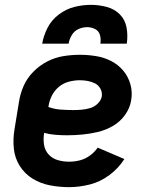

<svg xmlns="http://www.w3.org/2000/svg" viewBox="-20 -764 616 792"><path d="M265 8Q307 8 350.5 -3Q394 -14 431.5 -42Q469 -70 493 -108L383 -155Q370 -136 350.5 -122Q331 -108 309 -102.5Q287 -97 265 -97Q241 -97 218.5 -103.5Q196 -110 180.5 -127Q165 -144 161.5 -167.5Q158 -191 162 -215V-216Q184 -210 208 -208Q232 -206 255 -206H256Q288 -206 319.5 -209Q351 -212 383 -219.5Q415 -227 445 -244Q475 -261 495.5 -289.5Q516 -318 521 -350Q527 -384 518 -416Q509 -448 488.5 -472.5Q468 -497 439 -512Q410 -527 376.5 -532.5Q343 -538 309 -538Q276 -538 241.5 -532.5Q207 -527 175 -510.5Q143 -494 117 -467.5Q91 -441 77 -408.5Q63 -376 58 -342L40 -232Q33 -191 37 -151.5Q41 -112 61.5 -79.5Q82 -47 114.5 -27Q147 -7 186 0.5Q225 8 265 8ZM283 -310Q256 -310 229.5 -312Q203 -314 179 -323L180 -325Q183 -347 193.5 -368.5Q204 -390 222.5 -405.5Q241 -421 264 -427Q287 -433 309 -433Q326 -433 342 -430Q358 -427 372 -420Q386 -413 394 -398.5Q402 -384 400 -367Q397 -350 383 -336.5Q369 -323 351.5 -318Q334 -313 317 -311.5Q300 -310 283 -310ZM154 -584H263Q266 -602 276 -619Q286 -636 303.5 -644Q321 -652 340 -652Q357 -652 372.5 -644Q388 -636 392.5 -619Q397 -602 394 -584H503Q508 -618 502 -650.5Q496 -683 474 -705Q452 -727 420 -735.5Q388 -744 355 -744Q321 -744 287 -735.5Q253 -727 223 -704.5Q193 -682 176.5 -650Q160 -618 154 -584Z"/></svg>

Font: Iosevka Sparkle
Style: Bold Italic
Weight: 700
Italic angle: -9°
Designer: Belleve Invis
Foundry: Belleve Invis
Version: Version 4.5.0; ttfautohint (v1.8.3)